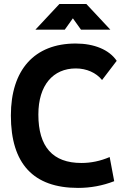

<svg xmlns="http://www.w3.org/2000/svg" viewBox="-20 -918 626 948"><path d="M365.2 9.8C426.8 9.8 486.3 -1 543.9 -23.4L521.5 -142.6C475.6 -123 429.7 -113.3 381.8 -113.3C240.7 -113.3 169.4 -192.9 169.4 -352.5C169.4 -497.6 242.2 -580.1 354.5 -580.1C407.2 -580.1 454.6 -559.1 483.9 -522.9L556.2 -617.7C519.5 -672.4 445.3 -703.1 353.5 -703.1C149.9 -703.1 33.7 -573.2 33.7 -347.7C33.7 -109.4 145 9.8 365.2 9.8ZM154.8 -771.5H299.8L339.8 -827.6L379.9 -771.5H524.9L406.2 -898.4H273.4Z"/></svg>

Font: CaskaydiaCove Nerd Font
Style: Bold
Weight: 700
Designer: Aaron Bell
Foundry: Saja Typeworks
Version: Version 2111.1;Nerd Fonts 2.3.0